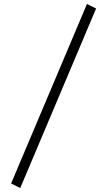

<svg xmlns="http://www.w3.org/2000/svg" viewBox="-20 -857 540 967"><path d="M464 -814 418 -837 36 67 82 90Z"/></svg>

Font: UoqMunThenKhung
Style: Regular
Weight: 400
Designer: Font-Kai, 金井和夫, 宇文滿月
Foundry: Kazuo Kanai, Moonlit Owen
Version: Version 1.197